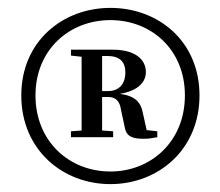

<svg xmlns="http://www.w3.org/2000/svg" viewBox="-20 -816 559 487"><path d="M239 -674H252C284 -674 298 -659 298 -632C298 -608 286 -585 254 -585H239ZM342 -531C337 -557 322 -573 284 -578C333 -586 350 -610 350 -633C350 -668 319 -690 266 -690H160V-675L187 -672V-485L160 -483V-468H267V-483L239 -485V-570H254C274 -570 284 -559 287 -537L296 -495C300 -470 315 -464 344 -464C357 -464 363 -465 379 -468V-483L352 -486ZM260 -381C156 -381 70 -457 70 -574C70 -691 157 -765 260 -765C363 -765 449 -691 449 -574C449 -457 363 -381 260 -381ZM260 -796C140 -796 34 -712 34 -574C34 -436 139 -349 260 -349C381 -349 486 -436 486 -574C486 -712 381 -796 260 -796Z"/></svg>

Font: Noto Serif CJK JP
Style: Bold
Weight: 700
Designer: Ryoko NISHIZUKA 西塚涼子 (kana & ideographs); Frank Grießhammer (Latin, Greek & Cyrillic); Wenlong ZHANG 张文龙 (bopomofo); San
Foundry: Adobe Systems Incorporated
Version: Version 1.000;PS 1;hotconv 16.6.53;makeotf.lib2.5.65590